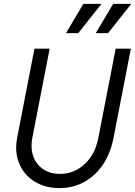

<svg xmlns="http://www.w3.org/2000/svg" viewBox="-20 -950 694 986"><path d="M63 -193Q63 -214 68 -242L157 -700H235L146 -242Q142 -223 142 -202Q142 -138 182 -97.5Q222 -57 288 -57Q361 -57 415 -107.5Q469 -158 485 -242L574 -700H652L563 -242Q540 -123 465 -53.5Q390 16 285 16Q220 16 169.5 -11Q119 -38 91 -85.5Q63 -133 63 -193ZM501 -930 382 -780H319L408 -930ZM654 -930 535 -780H472L561 -930Z"/></svg>

Font: MedMera Sans
Style: Italic
Weight: 400
Italic angle: -11°
Designer: Kasper Nordkvist
Foundry: UNCUT.wtf
Version: Version 1.300